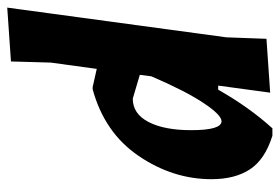

<svg xmlns="http://www.w3.org/2000/svg" viewBox="-138 -606 754 517"><g transform="rotate(-90 238.5 -347.0)"><path d="M263 -474 312 -463 329 -587 332 -694 477 -704 397 -114 393 -6 248 4 267 -136H256Q209 -53 152 10H132Q68 -10 41.5 -50.5Q15 -91 15 -154Q15 -258 77.5 -350Q140 -442 257 -474ZM147 -209Q147 -127 171 -127Q188 -127 220.5 -176Q253 -225 292 -316L296 -347L232 -366Q191 -366 169 -323.5Q147 -281 147 -209Z"/></g></svg>

Font: Alegreya Sans ExtraBold
Style: Italic
Weight: 800
Italic angle: -7°
Designer: Juan Pablo del Peral
Foundry: Huerta Tipografica
Version: Version 2.007